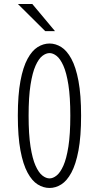

<svg xmlns="http://www.w3.org/2000/svg" viewBox="-20 -922 490 953"><path d="M226 11Q195.5 11 167.2 -6.5Q139 -24 116.8 -65Q94.5 -106 81.5 -175.2Q68.5 -244.5 68.5 -348Q68.5 -451 81.5 -520.2Q94.5 -589.5 116.8 -630.2Q139 -671 167.2 -688.5Q195.5 -706 226 -706Q256 -706 284 -688.5Q312 -671 334.2 -630.2Q356.5 -589.5 369.5 -520.2Q382.5 -451 382.5 -348Q382.5 -244.5 369.5 -175.2Q356.5 -106 334.2 -65Q312 -24 284 -6.5Q256 11 226 11ZM226 -36.5Q243 -36.5 261 -50.8Q279 -65 294.5 -99.5Q310 -134 319.5 -194.5Q329 -255 329 -348Q329 -440.5 319.5 -501Q310 -561.5 294.5 -596Q279 -630.5 261 -644.5Q243 -658.5 226 -658.5Q208.5 -658.5 190.2 -644.5Q172 -630.5 156.5 -596Q141 -561.5 131.5 -501Q122 -440.5 122 -348Q122 -255 131.5 -194.5Q141 -134 156.5 -99.5Q172 -65 190.2 -50.8Q208.5 -36.5 226 -36.5ZM204.5 -767.5 69 -902H140.5L253 -767.5Z"/></svg>

Font: Trispace Condensed ExtraLight
Style: Regular
Weight: 200
Width: 3
Designer: Tyler Finck
Foundry: Etcetera Type Company
Version: Version 1.210; ttfautohint (v1.8.3)